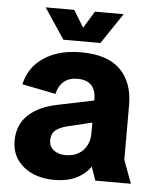

<svg xmlns="http://www.w3.org/2000/svg" viewBox="-52 -754 649 810"><g transform="rotate(5 272.5 -349.0)"><path d="M209.3 12Q127.9 12 77.5 -29.2Q27 -70.3 27 -138.1Q27 -205.2 70.6 -246.8Q114.1 -288.4 192.1 -304.3L396.1 -346.7V-254.6L243.8 -218.1Q211.1 -210.1 193.7 -195.5Q176.4 -180.9 176.4 -153.9Q176.4 -126.1 196.4 -111.2Q216.4 -96.4 246 -96.4Q278.2 -96.4 300.5 -109.4Q322.8 -122.3 334.9 -145.3Q347.1 -168.3 347.1 -197.7V-341.1Q347.1 -381.5 327.3 -401.5Q307.4 -421.5 268.8 -421.5Q233 -421.5 211.1 -402.9Q189.2 -384.3 181.5 -349.9L39.1 -378.2Q55.3 -451.9 117.7 -493Q180.1 -534.2 273.8 -534.2Q386.6 -534.2 440.9 -480Q495.1 -425.9 495.1 -329.8V-98.3L531.7 0H381.1L360.8 -57.6Q337.3 -24.1 299 -6Q260.7 12 209.3 12ZM195 -580.5 108.6 -710H229.5L301.5 -592.5H245.3L317.3 -710H438.9L351.8 -580.5Z"/></g></svg>

Font: TikTok Sans Light
Style: Regular
Weight: 300
Version: Version 4.000